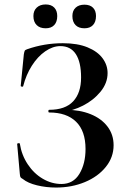

<svg xmlns="http://www.w3.org/2000/svg" viewBox="-20 -830 583 862"><path d="M364 -161Q364 -242 321.5 -283.5Q279 -325 201 -325Q197 -325 197 -331Q197 -337 201 -337Q273 -337 308.5 -375Q344 -413 344 -482Q344 -551 320.5 -587Q297 -623 251 -623Q217 -623 183 -599.5Q149 -576 123 -535Q97 -494 84 -443Q83 -440 78 -441Q73 -442 73 -444L87 -586Q89 -598 91 -602Q93 -606 102 -609Q179 -636 262 -636Q328 -636 373 -617.5Q418 -599 440.5 -568.5Q463 -538 463 -502Q463 -457 431.5 -418.5Q400 -380 353 -356Q306 -332 263 -329L277 -337Q338 -337 386.5 -317.5Q435 -298 462.5 -262Q490 -226 490 -178Q490 -124 455 -80.5Q420 -37 361 -12.5Q302 12 232 12Q187 12 146 2Q105 -8 83 -26Q74 -31 72 -34.5Q70 -38 69 -49L57 -184Q57 -186 62.5 -187Q68 -188 69 -185Q77 -134 104.5 -92.5Q132 -51 172 -27.5Q212 -4 256 -4Q309 -4 336.5 -49.5Q364 -95 364 -161ZM130 -758Q130 -782 145 -796Q160 -810 185 -810Q210 -810 223.5 -796Q237 -782 237 -758Q237 -732 223.5 -717.5Q210 -703 185 -703Q159 -703 144.5 -717.5Q130 -732 130 -758ZM305 -758Q305 -782 319.5 -795.5Q334 -809 359 -809Q384 -809 397.5 -795.5Q411 -782 411 -758Q411 -732 397.5 -717.5Q384 -703 359 -703Q333 -703 319 -717.5Q305 -732 305 -758Z"/></svg>

Font: Cormorant Garamond
Style: Bold
Weight: 700
Designer: Christian Thalmann (Catharsis Fonts)
Foundry: Catharsis Fonts
Version: Version 4.000